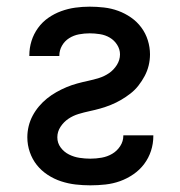

<svg xmlns="http://www.w3.org/2000/svg" viewBox="-20 -548 540 576"><path d="M251 8Q229 8 207 5.5Q185 3 163.5 -4Q142 -11 123 -23.5Q104 -36 90.5 -53Q77 -70 69.5 -91.5Q62 -113 62 -136Q62 -153 66 -169.5Q70 -186 78 -201Q86 -216 97 -229Q108 -242 121 -252.5Q134 -263 149 -271.5Q164 -280 179.5 -286.5Q195 -293 211.5 -297.5Q228 -302 244.5 -305.5Q261 -309 277 -314Q293 -319 307 -328.5Q321 -338 330.5 -353Q340 -368 340 -385Q340 -400 331.5 -413.5Q323 -427 309.5 -435Q296 -443 280 -445.5Q264 -448 249 -448Q233 -448 217 -445Q201 -442 187.5 -433.5Q174 -425 166 -411Q158 -397 158 -381V-380H68V-382Q68 -404 74.5 -425Q81 -446 94 -464Q107 -482 125 -494.5Q143 -507 163.5 -514.5Q184 -522 205.5 -525Q227 -528 249 -528Q270 -528 292 -525.5Q314 -523 334.5 -515.5Q355 -508 373 -495.5Q391 -483 404 -465.5Q417 -448 423.5 -427Q430 -406 430 -385Q430 -368 426 -351.5Q422 -335 414 -320Q406 -305 395.5 -291.5Q385 -278 371.5 -267.5Q358 -257 343.5 -248.5Q329 -240 313 -233.5Q297 -227 281 -222.5Q265 -218 248.5 -214.5Q232 -211 215.5 -206Q199 -201 185 -191.5Q171 -182 161.5 -167.5Q152 -153 152 -136Q152 -119 162 -105.5Q172 -92 187 -84.5Q202 -77 218.5 -74.5Q235 -72 251 -72Q268 -72 285 -75Q302 -78 316.5 -86.5Q331 -95 340.5 -109.5Q350 -124 350 -141V-142H440V-140Q440 -117 433 -95.5Q426 -74 412.5 -56Q399 -38 380 -25Q361 -12 340 -4.5Q319 3 296.5 5.5Q274 8 251 8Z"/></svg>

Font: Iosevka Term Medium
Style: Regular
Weight: 500
Monospace: yes
Designer: Belleve Invis
Foundry: Belleve Invis
Version: Version 26.3.1